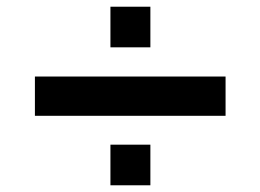

<svg xmlns="http://www.w3.org/2000/svg" viewBox="-20 -560 776 572"><path d="M309 -419V-540H428V-419ZM84 -215V-332H652V-215ZM309 -8V-129H428V-8Z"/></svg>

Font: Archivo Expanded ExtraBold
Style: Regular
Weight: 800
Width: 7
Designer: Hector Gatti
Foundry: Omnibus-Type
Version: Version 2.001; ttfautohint (v1.8.3)